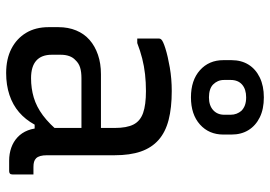

<svg xmlns="http://www.w3.org/2000/svg" viewBox="-150 -740 899 640"><g transform="rotate(90 300.0 -419.5)"><path d="M497 -351Q497 -323 497 -295Q497 -267 497 -238.5Q497 -210 497 -182Q497 -154 497 -126Q497 -113 499.5 -104Q502 -95 507 -90Q512 -85 519 -83Q526 -81 536 -81Q538 -81 540.5 -81Q543 -81 546 -81H561Q561 -63 561 -46Q561 -29 561 -11Q561 -5 558 -2.5Q555 0 550 0Q545 0 534.5 0Q524 0 515 0Q492 0 472 -7Q452 -14 437 -28Q422 -42 414 -62.5Q406 -83 406 -111Q406 -146 406 -183.5Q406 -221 406 -256Q406 -272 406 -288Q406 -304 406 -320Q406 -336 406 -352Q406 -392 394.5 -414.5Q383 -437 356 -446.5Q329 -456 283 -456Q254 -456 227 -453Q200 -450 174.5 -443.5Q149 -437 123 -427H108Q108 -445 108 -463Q108 -481 108 -499Q108 -502 109 -504Q110 -506 111 -507Q116 -513 141.5 -521Q167 -529 204.5 -535.5Q242 -542 283 -542Q339 -542 379.5 -531.5Q420 -521 446 -498Q472 -475 484.5 -439Q497 -403 497 -351ZM162 -142Q162 -108 181.5 -90.5Q201 -73 240 -73Q274 -73 304.5 -82Q335 -91 364 -112.5Q393 -134 424 -172V-85H395Q378 -54 353.5 -33Q329 -12 296 -1Q263 10 223 10Q176 10 142 -7.5Q108 -25 89 -56.5Q70 -88 70 -132V-164Q70 -197 81 -223.5Q92 -250 112.5 -268Q133 -286 162 -296Q191 -306 227 -306Q262 -306 294.5 -306Q327 -306 359 -306Q391 -306 424 -306Q433 -306 436.5 -295.5Q440 -285 441 -270Q442 -255 442 -241Q405 -241 373.5 -241Q342 -241 310 -241Q278 -241 240 -241Q219 -241 204.5 -236.5Q190 -232 180 -221Q171 -213 166.5 -200.5Q162 -188 162 -172ZM304 -849Q343 -849 370.5 -835.5Q398 -822 413 -798Q428 -774 428 -741V-714Q428 -666 394.5 -636Q361 -606 304 -606Q247 -606 213.5 -636Q180 -666 180 -714V-741Q180 -774 195 -798Q210 -822 238 -835.5Q266 -849 304 -849ZM304 -790Q277 -790 261.5 -776.5Q246 -763 246 -738V-717Q246 -705 250 -696Q254 -687 261 -680Q268 -673 279 -669.5Q290 -666 304 -666Q331 -666 346.5 -680Q362 -694 362 -717V-738Q362 -749 358.5 -758Q355 -767 349 -774Q341 -782 330 -786Q319 -790 304 -790Z"/></g></svg>

Font: Rec Mono Linear
Style: Regular
Weight: 400
Monospace: yes
Version: Version 1.085; ttfautohint (v1.8.4.7-5d5b)